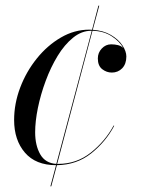

<svg xmlns="http://www.w3.org/2000/svg" viewBox="-20 -575 503 680"><path d="M331.5 -555 308.5 -469.5Q346 -467 372.8 -451.2Q399.5 -435.5 413.5 -414.5Q427.5 -393.5 427.5 -375Q427.5 -348.5 412.8 -333.2Q398 -318 376 -318Q357.5 -318 342 -330Q326.5 -342 326.5 -368Q326.5 -388.5 340.5 -403.2Q354.5 -418 373.5 -418Q386.5 -418 397.8 -415.2Q409 -412.5 416.5 -405Q404.5 -427.5 376.2 -446.2Q348 -465 307.5 -466L182.5 5.5Q184 5.5 185.5 5.5Q251.5 5.5 302 -34.8Q352.5 -75 382.5 -130.5L384.5 -129.5Q355 -73.5 303.5 -32.2Q252 9 181.5 10L161.5 85H158.5L178.5 10Q106.5 10 68.2 -34.5Q30 -79 30 -150Q30 -208 51.5 -264.8Q73 -321.5 110.5 -368Q148 -414.5 195.8 -442.2Q243.5 -470 296.5 -470Q301.5 -470 306 -469.5L328.5 -555ZM104.5 -106.5Q104.5 -60 122.5 -28.5Q140.5 3 179.5 5.5L305 -466H303Q269 -466 238.8 -441.5Q208.5 -417 184 -376.8Q159.5 -336.5 141.8 -288.5Q124 -240.5 114.2 -192.8Q104.5 -145 104.5 -106.5Z"/></svg>

Font: Bodoni* 72pt
Style: Italic
Weight: 400
Italic angle: -13°
Version: Version 2.3